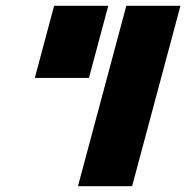

<svg xmlns="http://www.w3.org/2000/svg" viewBox="-20 -645 645 665"><path d="M250 0H437.5Q465.3 -104 521.2 -312.3Q577.1 -520.5 605 -625H417.5Q389.6 -520.5 333.7 -312.3Q277.8 -104 250 0ZM100.6 -375H288.1Q299.3 -416.5 321.5 -500Q343.8 -583.5 355 -625H167.5Q156.2 -583.5 134 -500Q111.8 -416.5 100.6 -375Z"/></svg>

Font: Faithful 32x
Style: SemiboldOblique
Weight: 400
Foundry: Faithful Resource Pack
Version: Version 1.0; January 27, 2023